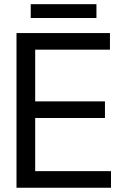

<svg xmlns="http://www.w3.org/2000/svg" viewBox="-20 -883 572 903"><path d="M57.6 0H502V-78.1H145.5V-328.1H473.6V-406.2H145.5V-649.4H497.1V-727.5H57.6ZM124.5 -798.3H433.6V-863.3H124.5Z"/></svg>

Font: Guggenheim Sans Display
Style: Regular
Weight: 400
Designer: Modified by Tom Baber under direction of Pentagram Design 2023
Foundry: rsms
Version: Version 1.001;Glyphs 3.1.2 (3151)